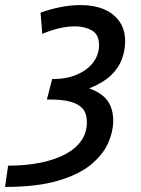

<svg xmlns="http://www.w3.org/2000/svg" viewBox="-70 -553 555 758"><path d="M-50 185 -38 101Q34 101 91.5 89Q149 77 189.5 55Q230 33 251.5 1.5Q273 -30 273 -70Q273 -106 255.5 -125Q238 -144 206 -152Q174 -160 131 -160H115L136 -241H139Q195 -241 236 -259.5Q277 -278 299 -308Q321 -338 321 -375Q321 -417 292.5 -433Q264 -449 226 -449Q192 -449 156 -439.5Q120 -430 97 -419L90 -503Q125 -516 166.5 -524.5Q208 -533 249 -533Q300 -533 339 -517Q378 -501 401 -469Q424 -437 424 -390Q424 -355 411.5 -320Q399 -285 368 -255.5Q337 -226 282 -204Q331 -187 354 -156Q377 -125 377 -75Q377 -34 357 11.5Q337 57 289.5 96.5Q242 136 159 160.5Q76 185 -50 185Z"/></svg>

Font: Ubuntu Sans Medium
Style: Italic
Weight: 500
Italic angle: -13.5°
Designer: Dalton Maag Ltd
Foundry: Dalton Maag Ltd
Version: Version 1.006